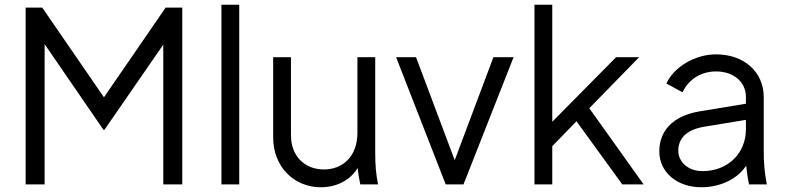

<svg xmlns="http://www.w3.org/2000/svg" viewBox="-20 -777 3315 809"><path d="M88 0H168V-591L416 -230H420L668 -589V0H748V-745H678L418 -367L158 -745H88Z M913 0H988V-757H913Z M1332 12C1399 12 1456 -18 1487 -69C1489 -49 1492 -29 1498 0H1573C1564 -45 1561 -80 1561 -134V-536H1486V-217C1486 -121 1427 -63 1345 -63C1263 -63 1206 -120 1206 -207V-536H1131V-198C1131 -74 1219 12 1332 12Z M1858 0H1933L2144 -536H2059L1896 -102L1733 -536H1649Z M2232 0H2307V-161L2409 -266L2602 0H2692L2463 -321L2673 -536H2576L2307 -264V-757H2232Z M2935 12C3019 12 3090 -26 3124 -79C3126 -59 3129 -35 3136 0H3211C3201 -53 3198 -91 3198 -145V-368C3198 -474 3115 -548 2997 -548C2907 -548 2818 -493 2788 -425L2856 -388C2880 -440 2931 -476 2997 -476C3071 -476 3123 -432 3123 -368V-340L2929 -308C2810 -288 2758 -222 2758 -139C2758 -51 2833 12 2935 12ZM2838 -142C2838 -191 2869 -230 2947 -243L3123 -272V-232C3123 -133 3049 -56 2940 -56C2880 -56 2838 -94 2838 -142Z"/></svg>

Font: Mluvka
Style: Regular
Weight: 400
Designer: Modified by Jiří Krblich, Original typeface by Gumpita Rahayu
Foundry: Gumpita Rahayu & Jiří Krblich
Version: Version 2.000;Glyphs 3.1.1 (3134)